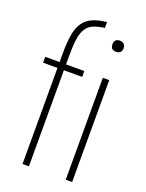

<svg xmlns="http://www.w3.org/2000/svg" viewBox="-151 -882 727 956"><g transform="rotate(20 212.5 -404.0)"><path d="M338 -684Q309 -684 309 -713Q309 -743 338 -743Q352 -743 360 -735Q368 -727 368 -713Q368 -699 360 -691.5Q352 -684 338 -684ZM321 -540H355V0H321ZM92 -509H16V-540H92V-585Q92 -645 99 -685.5Q106 -726 124 -751.5Q142 -777 171.5 -790Q201 -803 246 -808V-777Q210 -772 186.5 -762Q163 -752 149.5 -730.5Q136 -709 131 -674Q126 -639 126 -585V-540H223V-509H126V0H92Z"/></g></svg>

Font: Encode Sans Compressed
Style: Thin
Weight: 100
Designer: Pablo Impallari, Andres Torresi
Foundry: Pablo Impallari, Andres Torresi
Version: Version 1.000; ttfautohint (v1.00) -l 8 -r 50 -G 200 -x 14 -